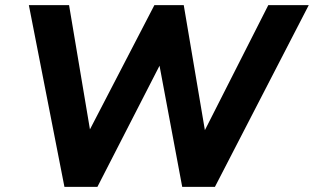

<svg xmlns="http://www.w3.org/2000/svg" viewBox="-20 -725 1218 745"><path d="M230 0 92 -705H248L329 -223L579 -705H693L775 -220L1021 -705H1178L814 0H687L599 -470L358 0Z"/></svg>

Font: Winston
Style: Bold Italic
Weight: 700
Italic angle: -9°
Designer: Original fonts by Vernon Adams / Changes by Cristiano Sobral
Foundry: Original fonts by Vernon Adams / Changes by Cristiano Sobral
Version: Version 2.503;July 17, 2020;FontCreator 13.0.0.2655 64-bit